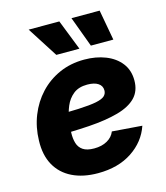

<svg xmlns="http://www.w3.org/2000/svg" viewBox="-114 -850 819 948"><g transform="rotate(-15 295.0 -375.5)"><path d="M270 11.7Q193.8 11.7 138.7 -15.4Q83.5 -42.5 54.9 -94.2Q26.4 -146 28.8 -219.2Q30.3 -287.1 54 -346.4Q77.6 -405.8 119.6 -450.9Q161.6 -496.1 219.5 -522Q277.3 -547.9 347.7 -547.9Q407.7 -547.9 456.1 -528.8Q504.4 -509.8 532.7 -473.4Q561 -437 561 -384.8Q561 -330.6 528.8 -297.6Q496.6 -264.6 435.1 -247.6Q373.5 -230.5 285.6 -224.6Q197.8 -218.8 86.9 -218.8L103 -317.4Q198.2 -317.4 257.8 -320.1Q317.4 -322.8 349.4 -329.3Q381.3 -335.9 393.3 -347.2Q405.3 -358.4 405.3 -375.5Q405.3 -398.9 385.5 -411.9Q365.7 -424.8 330.1 -424.8Q286.1 -424.8 259 -403.1Q231.9 -381.3 218 -347.9Q204.1 -314.5 198.7 -278.8Q193.4 -243.2 192.9 -215.3Q191.9 -185.5 199 -161.9Q206.1 -138.2 226.1 -124.8Q246.1 -111.3 283.2 -111.3Q322.3 -111.3 349.9 -127Q377.4 -142.6 388.2 -169.9L541 -158.2Q515.1 -82 444.3 -35.2Q373.5 11.7 270 11.7ZM397.9 -606 340.3 -761.7H484.4L512.7 -606ZM221.2 -606 121.6 -761.7H278.3L339.4 -606Z"/></g></svg>

Font: Inter 18pt ExtraBold
Style: Italic
Weight: 800
Italic angle: -9.3988°
Designer: Rasmus Andersson
Foundry: rsms
Version: Version 4.001;git-66647c0bb